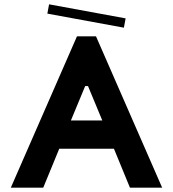

<svg xmlns="http://www.w3.org/2000/svg" viewBox="-20 -868 800 888"><path d="M581 0 507 -180H254L180 0H30L336 -700H424L730 0ZM308 -311H453L387 -470H374ZM561 -783 553 -740 199 -805 207 -848Z"/></svg>

Font: Vina Sans
Style: Regular
Weight: 400
Designer: Andree Nguyen
Foundry: Nguyen Type Foundry
Version: Version 1.002; ttfautohint (v1.8.4.7-5d5b);gftools[0.9.28]